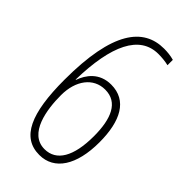

<svg xmlns="http://www.w3.org/2000/svg" viewBox="-228 -788 862 862"><g transform="rotate(45 202.5 -357.0)"><path d="M51 -309C51 -95 98 10 210 10C305 10 361 -76 361 -221C361 -356 316 -442 215 -442C140 -442 104 -390 88 -345H86C91 -567 149 -689 268 -689C287 -689 312 -687 332 -682V-716C311 -722 289 -724 269 -724C138 -724 51 -615 51 -309ZM208 -25C108 -25 89 -159 89 -249C89 -342 137 -407 212 -407C293 -407 324 -334 324 -223C324 -94 283 -25 208 -25Z"/></g></svg>

Font: Noto Sans Sinhala ExtraCondensed ExtraLight
Style: Regular
Weight: 200
Width: 2
Designer: Jelle Bosma - Monotype Design Team
Foundry: Monotype Imaging Inc.
Version: Version 2.006